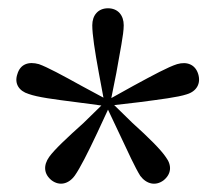

<svg xmlns="http://www.w3.org/2000/svg" viewBox="-20 -839 520 464"><path d="M230 -603 178 -631C131 -657 94 -677 74 -684C49 -691 29 -684 22 -660C14 -637 26 -619 49 -612C71 -604 110 -599 165 -592L225 -584L182 -542C142 -506 112 -478 99 -460C84 -439 86 -418 105 -403C124 -389 146 -394 161 -415C173 -432 192 -469 215 -518L241 -574L267 -519C290 -470 307 -433 319 -414C334 -394 356 -389 375 -403C394 -418 396 -439 381 -459C369 -477 340 -506 300 -542L256 -585L316 -592C369 -599 410 -604 431 -611C455 -618 466 -637 459 -660C452 -683 432 -691 408 -684C386 -677 351 -658 303 -632L249 -602L261 -662C270 -715 279 -755 279 -778C279 -802 265 -819 241 -819C217 -819 203 -802 203 -778C203 -756 209 -716 219 -662Z"/></svg>

Font: Noto Serif CJK SC Medium
Style: Regular
Weight: 500
Designer: Ryoko NISHIZUKA 西塚涼子 (kana & ideographs); Frank Grießhammer (Latin, Greek & Cyrillic); Wenlong ZHANG 张文龙 (bopomofo); San
Foundry: Adobe
Version: Version 2.001;hotconv 1.1.0;makeotfexe 2.6.0